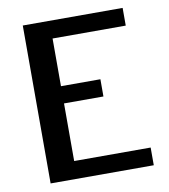

<svg xmlns="http://www.w3.org/2000/svg" viewBox="-77 -735 707 801"><g transform="rotate(-10 276.5 -334.5)"><path d="M73 0H510V-75H186V-319H353V-392H186V-594H496V-669H73Z"/></g></svg>

Font: KpMath
Style: SansBold
Weight: 700
Version: Version 0.66